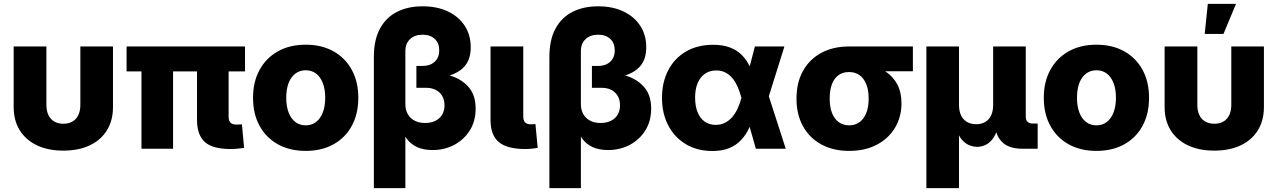

<svg xmlns="http://www.w3.org/2000/svg" viewBox="-20 -770 6615 994"><path d="M307.6 9.8Q228.5 9.8 170.9 -17.8Q113.3 -45.4 82 -95.9Q50.8 -146.5 50.8 -215.8V-529.3H220.2V-226.6Q220.2 -196.3 230.7 -174.3Q241.2 -152.3 261 -140.9Q280.8 -129.4 308.1 -129.4Q335.9 -129.4 355.5 -140.9Q375 -152.3 385.5 -174.3Q396 -196.3 396 -226.6V-529.3H564.9V-215.8Q564.9 -146.5 533.9 -95.9Q502.9 -45.4 445.3 -17.8Q387.7 9.8 307.6 9.8Z M1174.3 1.5Q1080.6 1.5 1040.3 -34.9Q1000 -71.3 1000 -149.4V-495.1H1163.6V-165.5Q1163.6 -145 1173.3 -135Q1183.1 -125 1203.6 -125Q1211.4 -125 1219.5 -125.5Q1227.5 -126 1232.4 -126.5L1243.7 -4.4Q1231.4 -2.4 1212.6 -0.5Q1193.8 1.5 1174.3 1.5ZM712.4 0V-495.1H876V0ZM635.3 -400.4V-529.3H1248.5V-400.4Z M1562.5 11.2Q1480 11.2 1418.7 -22.9Q1357.4 -57.1 1323.7 -118.9Q1290 -180.7 1290 -263.7Q1290 -346.2 1323.7 -408Q1357.4 -469.7 1418.7 -504.2Q1480 -538.6 1562.5 -538.6Q1645.5 -538.6 1706.8 -504.2Q1768.1 -469.7 1801.5 -408Q1835 -346.2 1835 -263.7Q1835 -180.7 1801.5 -118.9Q1768.1 -57.1 1706.8 -22.9Q1645.5 11.2 1562.5 11.2ZM1562.5 -121.1Q1593.8 -121.1 1616.2 -138.4Q1638.7 -155.8 1651.1 -187.7Q1663.6 -219.7 1663.6 -263.7Q1663.6 -308.6 1651.1 -340.3Q1638.7 -372.1 1616.2 -389.2Q1593.8 -406.2 1562.5 -406.2Q1532.2 -406.2 1509.3 -389.2Q1486.3 -372.1 1474.1 -340.3Q1461.9 -308.6 1461.9 -263.7Q1461.9 -219.7 1474.1 -187.7Q1486.3 -155.8 1509 -138.4Q1531.7 -121.1 1562.5 -121.1Z M1915.5 204.1V-475.1Q1915.5 -564 1947.3 -622.1Q1979 -680.2 2035.6 -708.7Q2092.3 -737.3 2167.5 -737.3Q2243.7 -737.3 2299.6 -710.4Q2355.5 -683.6 2386.2 -636Q2417 -588.4 2417 -525.4Q2417 -471.7 2393.6 -437.7Q2370.1 -403.8 2325 -385.5Q2279.8 -367.2 2215.8 -359.4V-398.9Q2280.3 -392.1 2331.8 -371.1Q2383.3 -350.1 2412.8 -310.5Q2442.4 -271 2442.4 -207.5Q2442.4 -143.1 2412.4 -95Q2382.3 -46.9 2331.8 -20Q2281.2 6.8 2219.2 6.8Q2171.9 6.8 2138.2 -9Q2104.5 -24.9 2084 -54.4Q2063.5 -84 2055.2 -123.5L2078.6 -125.5V204.1ZM2180.7 -133.3Q2211.4 -133.3 2234.1 -144.5Q2256.8 -155.8 2269 -176.3Q2281.2 -196.8 2281.2 -224.6Q2281.2 -266.1 2255.4 -290.8Q2229.5 -315.4 2185.1 -315.4H2135.7V-428.7H2168Q2194.3 -428.7 2213.6 -438.5Q2232.9 -448.2 2243.4 -466.3Q2253.9 -484.4 2253.9 -509.3Q2253.9 -546.9 2230.7 -568.6Q2207.5 -590.3 2168 -590.3Q2127 -590.3 2102.8 -567.4Q2078.6 -544.4 2078.6 -505.4V-231Q2078.6 -201.7 2090.8 -179.7Q2103 -157.7 2126 -145.5Q2148.9 -133.3 2180.7 -133.3Z M2699.7 1.5Q2605.5 1.5 2562.5 -34.4Q2519.5 -70.3 2519.5 -149.4V-529.3H2689V-167Q2689 -146 2698.5 -136.2Q2708 -126.5 2728.5 -126.5Q2735.8 -126.5 2741.7 -127Q2747.6 -127.4 2752 -127.9L2763.7 -4.4Q2751.5 -2.4 2735.1 -0.5Q2718.8 1.5 2699.7 1.5Z M2824.2 204.1V-475.1Q2824.2 -564 2856 -622.1Q2887.7 -680.2 2944.3 -708.7Q3001 -737.3 3076.2 -737.3Q3152.3 -737.3 3208.3 -710.4Q3264.2 -683.6 3294.9 -636Q3325.7 -588.4 3325.7 -525.4Q3325.7 -471.7 3302.2 -437.7Q3278.8 -403.8 3233.6 -385.5Q3188.5 -367.2 3124.5 -359.4V-398.9Q3189 -392.1 3240.5 -371.1Q3292 -350.1 3321.5 -310.5Q3351.1 -271 3351.1 -207.5Q3351.1 -143.1 3321 -95Q3291 -46.9 3240.5 -20Q3189.9 6.8 3127.9 6.8Q3080.6 6.8 3046.9 -9Q3013.2 -24.9 2992.7 -54.4Q2972.2 -84 2963.9 -123.5L2987.3 -125.5V204.1ZM3089.4 -133.3Q3120.1 -133.3 3142.8 -144.5Q3165.5 -155.8 3177.7 -176.3Q3189.9 -196.8 3189.9 -224.6Q3189.9 -266.1 3164.1 -290.8Q3138.2 -315.4 3093.8 -315.4H3044.4V-428.7H3076.7Q3103 -428.7 3122.3 -438.5Q3141.6 -448.2 3152.1 -466.3Q3162.6 -484.4 3162.6 -509.3Q3162.6 -546.9 3139.4 -568.6Q3116.2 -590.3 3076.7 -590.3Q3035.6 -590.3 3011.5 -567.4Q2987.3 -544.4 2987.3 -505.4V-231Q2987.3 -201.7 2999.5 -179.7Q3011.7 -157.7 3034.7 -145.5Q3057.6 -133.3 3089.4 -133.3Z M3668 11.7Q3589.4 11.7 3530.8 -23.4Q3472.2 -58.6 3439.7 -120.6Q3407.2 -182.6 3407.2 -263.2Q3407.2 -344.7 3439.7 -406.7Q3472.2 -468.8 3531.5 -503.4Q3590.8 -538.1 3671.9 -538.1Q3723.6 -538.1 3760.3 -523.7Q3796.9 -509.3 3821.3 -484.4Q3845.7 -459.5 3861.1 -427Q3876.5 -394.5 3885.7 -359.4H3923.8L3958 -278.8L4047.9 0H3893.1L3817.9 -265.6Q3809.1 -297.9 3797.4 -323.5Q3785.6 -349.1 3770 -367.2Q3754.4 -385.3 3734.1 -395.3Q3713.9 -405.3 3688.5 -405.3Q3654.3 -405.3 3629.6 -388.2Q3605 -371.1 3591.8 -339.8Q3578.6 -308.6 3578.6 -265.1Q3578.6 -221.2 3591.3 -189.5Q3604 -157.7 3627.9 -140.6Q3651.9 -123.5 3685.1 -123.5Q3710.9 -123.5 3732.4 -134Q3753.9 -144.5 3770.3 -163.3Q3786.6 -182.1 3798.6 -207.8Q3810.5 -233.4 3818.4 -262.7L3888.2 -529.3H4041L3957.5 -262.7L3922.4 -175.8H3883.3Q3873 -138.7 3857.2 -105Q3841.3 -71.3 3816.7 -44.9Q3792 -18.6 3755.9 -3.4Q3719.7 11.7 3668 11.7Z M4376 11.2Q4293.5 11.2 4232.2 -22.2Q4170.9 -55.7 4137.2 -116.5Q4103.5 -177.2 4103.5 -259.3Q4103.5 -341.8 4136.7 -402.1Q4169.9 -462.4 4231 -495.8Q4292 -529.3 4374.5 -529.3H4706.1V-400.9H4473.6L4374.5 -397Q4343.8 -397 4321.3 -381.1Q4298.8 -365.2 4287.1 -334.7Q4275.4 -304.2 4275.4 -259.3Q4275.4 -215.3 4287.6 -184.6Q4299.8 -153.8 4322.5 -137.5Q4345.2 -121.1 4376 -121.1Q4407.2 -121.1 4429.7 -137.5Q4452.1 -153.8 4464.6 -184.6Q4477.1 -215.3 4477.1 -259.3Q4477.1 -304.2 4464.6 -334.7Q4452.1 -365.2 4429.7 -381.1Q4407.2 -397 4376 -397V-446.3Q4432.6 -446.3 4481.7 -434.6Q4530.8 -422.9 4567.9 -397.5Q4605 -372.1 4626 -332Q4647 -292 4647 -235.4Q4647 -165 4613.8 -109.1Q4580.6 -53.2 4519.8 -21Q4459 11.2 4376 11.2Z M4775.9 204.1V-529.3H4944.8V-226.6Q4944.8 -194.3 4955.8 -172.1Q4966.8 -149.9 4986.8 -138.4Q5006.8 -127 5033.7 -127Q5061 -127 5080.6 -138.4Q5100.1 -149.9 5110.8 -172.1Q5121.6 -194.3 5121.6 -226.6V-529.3H5290.5V-166.5Q5290.5 -148.4 5299.6 -139.4Q5308.6 -130.4 5327.1 -130.4H5352.1V0H5272.5Q5200.2 0 5164.8 -37.8Q5129.4 -75.7 5129.4 -146.5V-195.8H5155.3Q5155.3 -141.1 5144.8 -105.2Q5134.3 -69.3 5117.2 -48.3Q5100.1 -27.3 5079.8 -18.6Q5059.6 -9.8 5039.6 -9.8Q5018.6 -9.8 4997.3 -18.6Q4976.1 -27.3 4958.5 -48.3Q4940.9 -69.3 4930.2 -105.2Q4919.4 -141.1 4919.4 -195.8H4944.8V204.1Z M5656.2 11.2Q5573.7 11.2 5512.5 -22.9Q5451.2 -57.1 5417.5 -118.9Q5383.8 -180.7 5383.8 -263.7Q5383.8 -346.2 5417.5 -408Q5451.2 -469.7 5512.5 -504.2Q5573.7 -538.6 5656.2 -538.6Q5739.3 -538.6 5800.5 -504.2Q5861.8 -469.7 5895.3 -408Q5928.7 -346.2 5928.7 -263.7Q5928.7 -180.7 5895.3 -118.9Q5861.8 -57.1 5800.5 -22.9Q5739.3 11.2 5656.2 11.2ZM5656.2 -121.1Q5687.5 -121.1 5710 -138.4Q5732.4 -155.8 5744.9 -187.7Q5757.3 -219.7 5757.3 -263.7Q5757.3 -308.6 5744.9 -340.3Q5732.4 -372.1 5710 -389.2Q5687.5 -406.2 5656.2 -406.2Q5626 -406.2 5603 -389.2Q5580.1 -372.1 5567.9 -340.3Q5555.7 -308.6 5555.7 -263.7Q5555.7 -219.7 5567.9 -187.7Q5580.1 -155.8 5602.8 -138.4Q5625.5 -121.1 5656.2 -121.1Z M6266.1 9.8Q6187 9.8 6129.4 -17.8Q6071.8 -45.4 6040.5 -95.9Q6009.3 -146.5 6009.3 -215.8V-529.3H6178.7V-226.6Q6178.7 -196.3 6189.2 -174.3Q6199.7 -152.3 6219.5 -140.9Q6239.3 -129.4 6266.6 -129.4Q6294.4 -129.4 6314 -140.9Q6333.5 -152.3 6344 -174.3Q6354.5 -196.3 6354.5 -226.6V-529.3H6523.4V-215.8Q6523.4 -146.5 6492.4 -95.9Q6461.4 -45.4 6403.8 -17.8Q6346.2 9.8 6266.1 9.8ZM6216.8 -594.2 6232.9 -750H6378.9L6314 -594.2Z"/></svg>

Font: Inter 24pt ExtraBold
Style: Regular
Weight: 800
Designer: Rasmus Andersson
Foundry: rsms
Version: Version 4.001;git-66647c0bb